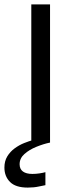

<svg xmlns="http://www.w3.org/2000/svg" viewBox="-69 -647 319 871"><path d="M158 0H73V-627H158ZM157 0Q128 6 96 19Q64 32 42 51.5Q20 71 20 98Q20 120 35 131Q50 142 78 142Q94 142 110.5 139.5Q127 137 137 134V193Q130 194 107.5 199Q85 204 57 204Q2 204 -23.5 178.5Q-49 153 -49 113Q-49 84 -36 62.5Q-23 41 -2.5 26Q18 11 40.5 2Q63 -7 83.5 -12.5Q104 -18 117 -20Z"/></svg>

Font: Blinker
Style: Regular
Weight: 400
Designer: Juergen Huber
Foundry: supertype
Version: 1.017